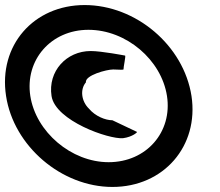

<svg xmlns="http://www.w3.org/2000/svg" viewBox="-40 -732 872 760"><path d="M-16 -352C14 -154 203 8 405 8C608 8 748 -154 718 -352C687 -552 498 -712 295 -712C93 -712 -47 -552 -16 -352ZM80 -352C58 -495 162 -614 310 -614C460 -614 599 -495 621 -352C643 -210 540 -90 390 -90C242 -90 102 -210 80 -352ZM164 -352C179 -254 391 -180 447 -185C485 -190 506 -210 502 -210L405 -256C377 -256 337 -272 312 -302C282 -331 276 -378 300 -406C296 -434 382 -457 408 -457C429 -457 450 -454 449 -458C448 -464 459 -512 455 -512C455 -512 362 -530 319 -530C223 -530 149 -450 164 -352Z"/></svg>

Font: Ampere
Style: SCRevIta
Weight: 400
Version: Version 1